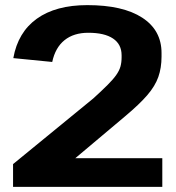

<svg xmlns="http://www.w3.org/2000/svg" viewBox="-20 -730 686 750"><path d="M31 -89 345 -346Q379 -377 400.5 -398.5Q422 -420 434 -437Q446 -454 450.5 -470Q455 -486 455 -506V-514Q455 -557 421.5 -579.5Q388 -602 325 -602Q268 -602 232 -573Q196 -544 184 -488L32 -503Q50 -604 124 -657Q198 -710 321 -710Q460 -710 535.5 -661Q611 -612 611 -523V-509Q611 -465 598.5 -429.5Q586 -394 555.5 -358.5Q525 -323 469 -276L179 -32L131 -112H614V0H31Z"/></svg>

Font: Pathway Extreme 8pt Thin 12pt
Style: Bold
Weight: 700
Version: Version 1.001;gftools[0.9.26]